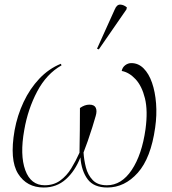

<svg xmlns="http://www.w3.org/2000/svg" viewBox="-20 -825 765 855"><path d="M175 10Q99 10 60.5 -51.5Q22 -113 45 -245Q57 -311 85 -370.5Q113 -430 155 -474.5Q197 -519 251 -541L254 -534Q187 -496 145.5 -417.5Q104 -339 88 -246Q68 -135 92.5 -67.5Q117 0 179 0Q219 0 248 -21Q277 -42 297.5 -75.5Q318 -109 334 -145Q335 -201 335.5 -247.5Q336 -294 336 -344Q357 -359 378 -359Q400 -359 406.5 -345Q413 -331 406 -308Q401 -290 391.5 -259.5Q382 -229 371 -197.5Q360 -166 352 -146Q354 -113 362.5 -79.5Q371 -46 393 -23Q415 0 456 0Q521 0 566.5 -68Q612 -136 628 -250Q639 -332 625.5 -387Q612 -442 583.5 -472.5Q555 -503 522 -509Q525 -525 537.5 -534.5Q550 -544 565 -544Q596 -544 619.5 -520.5Q643 -497 657 -456.5Q671 -416 675 -364.5Q679 -313 671 -257Q652 -121 593.5 -55.5Q535 10 458 10Q398 10 370.5 -26.5Q343 -63 338 -124Q314 -63 273 -26.5Q232 10 175 10ZM420 -605 412 -608 491 -783Q500 -805 515.5 -804.5Q531 -804 545 -792L543 -783Z"/></svg>

Font: Noto Serif Display ExtraLight
Style: Italic
Weight: 200
Italic angle: -12°
Designer: Monotype Design Team
Foundry: Monotype Imaging Inc.
Version: Version 2.009